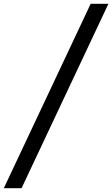

<svg xmlns="http://www.w3.org/2000/svg" viewBox="-44 -843 588 1006"><path d="M-24 143 431 -823H524L69 143Z"/></svg>

Font: Iosevka SS04 Medium
Style: Italic
Weight: 500
Italic angle: -9°
Monospace: yes
Designer: Belleve Invis
Foundry: Belleve Invis
Version: Version 19.0.0; ttfautohint (v1.8.4)